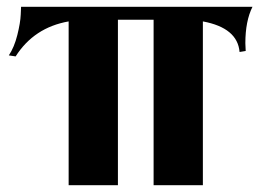

<svg xmlns="http://www.w3.org/2000/svg" viewBox="-20 -545 767 565"><path d="M432 0V-487H327V0H182V-482Q80 -464 26 -379L6 -382Q22 -406 31 -442Q40 -478 41 -502L42 -525H723Q702 -483 702 -418L703 -395L685 -392Q679 -463 577 -482V0Z"/></svg>

Font: Uncial Antiqua
Style: Regular
Weight: 400
Designer: Astigmatic (AOETI)
Foundry: Astigmatic (AOETI)
Version: Version 1.000